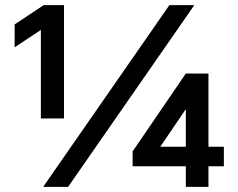

<svg xmlns="http://www.w3.org/2000/svg" viewBox="-20 -727 926 747"><path d="M229 -266H139V-666H223L37 -543V-632L150 -707H229ZM245 0H148L639 -707H736ZM742 -360 575 -114 549 -156H851V-80H496V-138L703 -441H791V0H703V-369Z"/></svg>

Font: 42dot Sans ExtraBold
Style: Regular
Weight: 800
Designer: 42dot
Version: Version 1.000